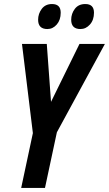

<svg xmlns="http://www.w3.org/2000/svg" viewBox="-20 -932 540 952"><path d="M281 -869Q281 -912 238 -912Q205 -912 187 -888Q169 -864 169 -834Q169 -788 215 -788Q242 -788 261.5 -810.5Q281 -833 281 -869ZM446 -869Q446 -912 403 -912Q369 -912 351 -888Q333 -864 333 -834Q333 -788 379 -788Q406 -788 426 -810.5Q446 -833 446 -869ZM203 0 262 -276 500 -714H374L233 -427L212 -714H89L143 -272L85 0Z"/></svg>

Font: Noto Sans Display Condensed
Style: Bold Italic
Weight: 700
Width: 3
Designer: Monotype Design team
Foundry: Monotype Imaging Inc.
Version: 1.000